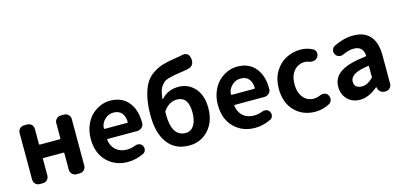

<svg xmlns="http://www.w3.org/2000/svg" viewBox="-70 -1282 3703 1767"><g transform="rotate(-15 1781.0 -399.0)"><path d="M136.7 0Q112.3 0 95.7 -17.1Q79.1 -34.2 79.1 -57.6V-502Q79.1 -526.4 95.7 -543Q112.3 -559.6 136.7 -559.6H167Q191.4 -559.6 208 -543Q224.6 -526.4 224.6 -502V-358.4Q224.6 -350.6 232.4 -350.6H421.9Q428.7 -350.6 428.7 -358.4V-502Q428.7 -526.4 445.8 -543Q462.9 -559.6 486.3 -559.6H518.6Q542 -559.6 559.1 -543Q576.2 -526.4 576.2 -502V-57.6Q576.2 -34.2 559.1 -17.1Q542 0 518.6 0H486.3Q462.9 0 445.8 -17.1Q428.7 -34.2 428.7 -57.6V-215.8Q428.7 -222.7 421.9 -222.7H232.4Q224.6 -222.7 224.6 -215.8V-57.6Q224.6 -34.2 208 -17.1Q191.4 0 167 0Z M975.6 13.7Q854.5 13.7 775.9 -65.4Q697.3 -144.5 697.3 -279.3Q697.3 -344.7 719.2 -401.4Q741.2 -458 777.8 -495.1Q814.5 -532.2 861.3 -553.2Q908.2 -574.2 958 -574.2Q1070.3 -574.2 1131.3 -500Q1192.4 -425.8 1192.4 -305.7Q1192.4 -300.8 1192.4 -295.9Q1191.4 -271.5 1172.4 -255.4Q1153.3 -239.3 1127.9 -239.3H847.7Q839.8 -239.3 841.8 -231.4Q851.6 -167 892.6 -132.8Q933.6 -98.6 995.1 -98.6Q1036.1 -98.6 1075.2 -114.3Q1086.9 -119.1 1098.6 -119.1Q1107.4 -119.1 1115.2 -117.2Q1136.7 -111.3 1146.5 -92.8Q1153.3 -80.1 1153.3 -66.4Q1153.3 -52.7 1146.5 -40.5Q1139.6 -28.3 1127 -22.5Q1052.7 13.7 975.6 13.7ZM838.9 -341.8Q838.9 -335.9 845.7 -335.9H1058.6Q1066.4 -335.9 1066.4 -342.8Q1066.4 -342.8 1066.4 -342.8Q1064.5 -398.4 1038.1 -429.2Q1011.7 -460 960 -460Q916 -460 881.8 -429.7Q838.9 -390.6 838.9 -341.8Z M1428.7 -351.6Q1424.8 -345.7 1424.8 -338.9V-313.5Q1424.8 -210.9 1458.5 -158.7Q1492.2 -106.4 1556.6 -106.4Q1607.4 -106.4 1636.2 -151.4Q1665 -196.3 1665 -274.4Q1665 -424.8 1555.7 -424.8Q1482.4 -424.8 1428.7 -351.6ZM1711.9 -808.6Q1719.7 -810.5 1727.5 -810.5Q1741.2 -810.5 1753.9 -803.7Q1774.4 -793 1778.3 -771.5L1782.2 -755.9Q1784.2 -747.1 1784.2 -738.3Q1784.2 -721.7 1777.3 -706.1Q1766.6 -682.6 1743.2 -674.8Q1712.9 -665 1667 -659.2Q1617.2 -652.3 1593.8 -647.9Q1570.3 -643.6 1538.6 -634.8Q1506.8 -626 1493.2 -614.3Q1479.5 -602.5 1463.9 -582Q1448.2 -561.5 1441.4 -533.2Q1434.6 -504.9 1429.7 -464.8Q1429.7 -462.9 1431.2 -461.9Q1432.6 -460.9 1434.6 -462.9Q1499 -534.2 1598.6 -534.2Q1693.4 -534.2 1754.9 -465.3Q1816.4 -396.5 1816.4 -274.4Q1816.4 -145.5 1743.2 -65.9Q1669.9 13.7 1558.6 13.7Q1427.7 13.7 1356 -80.6Q1284.2 -174.8 1284.2 -346.7Q1284.2 -449.2 1301.8 -524.4Q1319.3 -599.6 1347.7 -646.5Q1376 -693.4 1423.3 -724.6Q1470.7 -755.9 1519.5 -770.5Q1568.4 -785.2 1637.7 -794.9Q1684.6 -801.8 1711.9 -808.6Z M2186.5 13.7Q2065.4 13.7 1986.8 -65.4Q1908.2 -144.5 1908.2 -279.3Q1908.2 -344.7 1930.2 -401.4Q1952.1 -458 1988.8 -495.1Q2025.4 -532.2 2072.3 -553.2Q2119.1 -574.2 2168.9 -574.2Q2281.2 -574.2 2342.3 -500Q2403.3 -425.8 2403.3 -305.7Q2403.3 -300.8 2403.3 -295.9Q2402.3 -271.5 2383.3 -255.4Q2364.3 -239.3 2338.9 -239.3H2058.6Q2050.8 -239.3 2052.7 -231.4Q2062.5 -167 2103.5 -132.8Q2144.5 -98.6 2206.1 -98.6Q2247.1 -98.6 2286.1 -114.3Q2297.9 -119.1 2309.6 -119.1Q2318.4 -119.1 2326.2 -117.2Q2347.7 -111.3 2357.4 -92.8Q2364.3 -80.1 2364.3 -66.4Q2364.3 -52.7 2357.4 -40.5Q2350.6 -28.3 2337.9 -22.5Q2263.7 13.7 2186.5 13.7ZM2049.8 -341.8Q2049.8 -335.9 2056.6 -335.9H2269.5Q2277.3 -335.9 2277.3 -342.8Q2277.3 -342.8 2277.3 -342.8Q2275.4 -398.4 2249 -429.2Q2222.7 -460 2170.9 -460Q2127 -460 2092.8 -429.7Q2049.8 -390.6 2049.8 -341.8Z M2761.7 13.7Q2641.6 13.7 2564.9 -64.9Q2488.3 -143.6 2488.3 -279.3Q2488.3 -369.1 2528.3 -437.5Q2568.4 -505.9 2632.8 -540Q2697.3 -574.2 2774.4 -574.2Q2836.9 -574.2 2889.6 -544.9Q2911.1 -533.2 2914.1 -508.8Q2915 -504.9 2915 -500Q2915 -481.4 2903.3 -465.8L2901.4 -463.9Q2888.7 -445.3 2864.3 -442.4Q2857.4 -440.4 2850.6 -440.4Q2834 -440.4 2818.4 -447.3Q2800.8 -454.1 2781.2 -454.1Q2717.8 -454.1 2678.2 -406.2Q2638.7 -358.4 2638.7 -279.3Q2638.7 -201.2 2677.2 -153.8Q2715.8 -106.4 2777.3 -106.4Q2807.6 -106.4 2838.9 -120.1Q2852.5 -127 2867.2 -127Q2874 -127 2881.8 -126Q2904.3 -121.1 2915 -102.5Q2924.8 -86.9 2924.8 -70.3Q2924.8 -63.5 2923.8 -57.6Q2918.9 -33.2 2898.4 -21.5Q2835 13.7 2761.7 13.7Z M3187.5 13.7Q3113.3 13.7 3067.4 -33.2Q3021.5 -80.1 3021.5 -152.3Q3021.5 -241.2 3096.7 -290.5Q3171.9 -339.8 3336.9 -358.4Q3343.8 -359.4 3343.8 -366.2Q3336.9 -456.1 3249 -456.1Q3201.2 -456.1 3143.6 -428.7Q3130.9 -422.9 3118.2 -422.9Q3109.4 -422.9 3100.6 -425.8Q3079.1 -431.6 3068.4 -451.2Q3060.5 -464.8 3060.5 -478.5Q3060.5 -486.3 3063.5 -494.1Q3069.3 -516.6 3089.8 -527.3Q3184.6 -574.2 3275.4 -574.2Q3381.8 -574.2 3436 -511.2Q3490.2 -448.2 3490.2 -327.1V-57.6Q3490.2 -34.2 3473.6 -17.1Q3457 0 3432.6 0H3424.8Q3401.4 0 3383.3 -15.1Q3365.2 -30.3 3361.3 -53.7L3360.4 -58.6Q3359.4 -59.6 3357.9 -59.6Q3356.4 -59.6 3355.5 -58.6Q3269.5 13.7 3187.5 13.7ZM3235.4 -100.6Q3287.1 -100.6 3338.9 -151.4Q3343.8 -156.2 3343.8 -163.1V-261.7Q3343.8 -268.6 3337.9 -268.6Q3336.9 -268.6 3335.9 -267.6Q3243.2 -254.9 3202.6 -229Q3162.1 -203.1 3162.1 -164.1Q3162.1 -131.8 3182.1 -116.2Q3202.1 -100.6 3235.4 -100.6Z"/></g></svg>

Font: Gen Jyuu Gothic P Bold
Style: Bold
Weight: 700
Designer: [Source Han Sans]
Ryoko NISHIZUKA  (kana & ideographs); Paul D. Hunt (Latin, Greek & Cyrillic); Wenlong ZHANG  (bopomofo
Version: Version 1.002.20150607